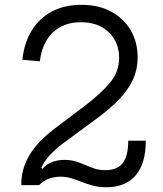

<svg xmlns="http://www.w3.org/2000/svg" viewBox="-20 -783 688 812"><path d="M596.6 -188.2Q596.6 -91.3 553.6 -41.2Q510.5 8.9 430.7 8.9Q399.1 8.9 373.8 2.2Q348.4 -4.5 326.1 -13.4Q303.8 -22.3 281.8 -29.1Q259.8 -35.8 234.6 -35.8Q210.8 -35.8 187.4 -27.6Q164.1 -19.4 145.6 0L117.5 -1.4L143.9 -82L159.7 -68.9Q175.1 -87.6 199.1 -97.2Q223.1 -106.8 253.1 -106.8Q280 -106.8 301 -100.2Q322.1 -93.6 341 -85.1Q359.9 -76.5 380.2 -69.9Q400.6 -63.4 426.1 -63.4Q475.5 -63.4 498.9 -93.1Q522.3 -122.9 522.3 -188.2ZM339.5 -336.2Q406.6 -387.2 445.2 -433.3Q483.9 -479.4 483.9 -538.8Q483.9 -580.8 464.8 -614.8Q445.6 -648.8 409.4 -668.9Q373.2 -688.9 321.8 -688.9Q247.4 -688.9 202.5 -644.8Q157.6 -600.6 148.6 -523.7L74.6 -530.3Q82.4 -602.7 114.6 -654.7Q146.9 -706.7 200 -734.6Q253.2 -762.6 324.1 -762.6Q398.5 -762.6 451.9 -733Q505.2 -703.4 533.6 -653.4Q562.1 -603.3 562.1 -541.7Q562.1 -488.9 541.7 -445Q521.3 -401.2 483.1 -361.9Q444.8 -322.6 391.5 -283.5L252.5 -180.9Q215.3 -154.1 189.8 -125.9Q164.2 -97.6 151.1 -66.4Q138.1 -35.3 138.1 0H70V-3.9Q70 -46.9 84.8 -86.3Q99.6 -125.8 130.1 -163Q160.5 -200.3 207.6 -236.3Z"/></svg>

Font: Hepta Slab ExtraLight
Style: Regular
Weight: 200
Designer: Michael LaGattuta
Foundry: Michael LaGattuta
Version: Version 1.100